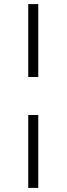

<svg xmlns="http://www.w3.org/2000/svg" viewBox="-20 -780 325 938"><path d="M167 -404H118V-760H167ZM167 138H118V-218H167Z"/></svg>

Font: IBM Plex Sans Light
Style: Regular
Weight: 300
Designer: Mike Abbink, Paul van der Laan, Pieter van Rosmalen
Foundry: Bold Monday
Version: Version 3.0